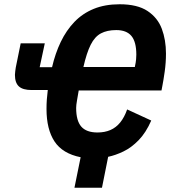

<svg xmlns="http://www.w3.org/2000/svg" viewBox="-20 -730 808 900"><path d="M541 -710Q624 -710 671.5 -678.5Q719 -647 738.5 -595Q758 -543 758 -479Q758 -436 752 -394Q746 -352 741 -327L737 -306H349Q345 -282 341 -259.5Q337 -237 337 -224Q337 -164 361 -136.5Q385 -109 437 -109Q471 -109 497.5 -120.5Q524 -132 543.5 -156Q563 -180 576 -217L689 -165Q664 -108 630 -73Q596 -38 558.5 -20Q521 -2 487 5L458 150H329L358 7Q273 -10 235.5 -67Q198 -124 198 -219Q198 -242 199.5 -263.5Q201 -285 204 -308H128Q87 -308 68.5 -325Q50 -342 50 -379Q50 -387 51.5 -396.5Q53 -406 54 -414L77 -527H190L166 -415H224Q239 -480 265 -534Q291 -588 329 -627.5Q367 -667 419.5 -688.5Q472 -710 541 -710ZM525 -589Q482 -589 453 -573.5Q424 -558 405 -520Q386 -482 371 -416H612Q617 -439 618 -452.5Q619 -466 619 -474Q619 -534 596 -561.5Q573 -589 525 -589Z"/></svg>

Font: IBM Plex Sans Condensed
Style: Bold Italic
Weight: 700
Width: 3
Italic angle: -11.31°
Designer: Mike Abbink, Paul van der Laan, Pieter van Rosmalen
Foundry: Bold Monday
Version: Version 3.201